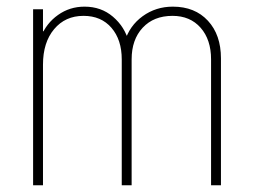

<svg xmlns="http://www.w3.org/2000/svg" viewBox="-20 -549 749 569"><path d="M78.1 0V-521.5H107.4V-456.1L115.2 -458L101.6 -440.4Q117.2 -480 151.9 -504.6Q186.5 -529.3 230.5 -529.3Q279.8 -529.3 314.7 -499.5Q349.6 -469.7 361.3 -425.8L345.7 -443.4H368.2L349.6 -425.8Q363.8 -472.7 402.8 -501Q441.9 -529.3 492.2 -529.3Q557.6 -529.3 596.2 -487.5Q634.8 -445.8 634.8 -376V0H605.5V-373Q605.5 -431.6 574.5 -466.8Q543.5 -502 491.2 -502Q435.5 -502 402.8 -466.8Q370.1 -431.6 370.1 -373V0H340.8V-373Q340.8 -431.2 310.3 -466.6Q279.8 -502 227.5 -502Q173.3 -502 140.4 -462.6Q107.4 -423.3 107.4 -357.4V0Z"/></svg>

Font: Reddit Sans Condensed ExtraLight
Style: Regular
Weight: 250
Version: Version 1.014